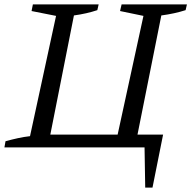

<svg xmlns="http://www.w3.org/2000/svg" viewBox="-31 -668 867 870"><path d="M-11 0 -6 -28Q23 -36 50.5 -42Q78 -48 105 -51L223 -596L112 -618L118 -648H416L410 -622Q386 -614 359.5 -608Q333 -602 304 -598L197 -58H502L619 -596L513 -618L520 -648H816L810 -622Q785 -614 757.5 -608Q730 -602 700 -598L592 -58H708L660 182H627L624 0Z"/></svg>

Font: Piazzolla
Style: Italic
Weight: 400
Italic angle: -11.3°
Designer: Juan Pablo del Peral
Foundry: Huerta Tipografica
Version: Version 1.330